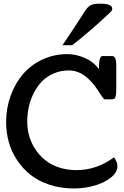

<svg xmlns="http://www.w3.org/2000/svg" viewBox="-20 -1041 692 1074"><path d="M329.6 -788.1Q399.4 -890.6 452.6 -975.1Q469.2 -1001.5 485.8 -1011Q502.4 -1020.5 536.1 -1020.5Q575.2 -1020.5 591.6 -1013.4Q607.9 -1006.3 607.9 -990.7Q607.9 -983.9 601.3 -976.6Q594.7 -969.2 577.6 -954.1Q560.5 -939 550.3 -929.2Q533.2 -912.6 477.8 -865Q422.4 -817.4 383.8 -788.1ZM606.9 -485.4H566.4Q562 -485.4 555.2 -494.4Q548.3 -503.4 539.3 -517.6Q530.3 -531.7 518.6 -549.1Q506.8 -566.4 491 -583.5Q475.1 -600.6 457.3 -614.7Q439.5 -628.9 415.3 -637.9Q391.1 -647 365.2 -647Q319.8 -647 281.2 -630.6Q242.7 -614.3 215.8 -586.7Q189 -559.1 169.7 -522.2Q150.4 -485.4 141.4 -444.3Q132.3 -403.3 132.3 -360.4Q132.3 -319.3 143.3 -280.5Q154.3 -241.7 177 -207Q199.7 -172.4 231.7 -146.2Q263.7 -120.1 309.1 -104.7Q354.5 -89.4 407.7 -89.4Q521.5 -89.4 617.7 -161.1Q636.7 -135.7 636.7 -111.3Q636.7 -76.2 598.9 -46.6Q561 -17.1 505.9 -2Q450.7 13.2 394.5 13.2Q319.3 13.2 256.1 -7.8Q192.9 -28.8 148.9 -64.5Q105 -100.1 74 -147.7Q43 -195.3 28.6 -248.5Q14.2 -301.8 14.2 -358.4Q14.2 -435.1 39.1 -504.4Q64 -573.7 107.9 -625.5Q151.9 -677.2 216.8 -707.8Q281.7 -738.3 356.9 -738.3Q404.8 -738.3 453.9 -717Q502.9 -695.8 533.2 -654.3Q533.2 -727.5 552.2 -727.5H606.9Q630.4 -727.5 630.4 -676.8V-546.4Q630.4 -518.6 627.7 -505.6Q625 -492.7 620.8 -489.5Q616.7 -486.3 606.9 -485.4Z"/></svg>

Font: Coustard
Style: Regular
Weight: 400
Foundry: vernon adams
Version: Version 1.000